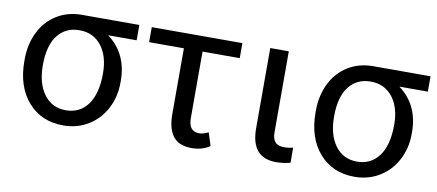

<svg xmlns="http://www.w3.org/2000/svg" viewBox="-55 -719 2095 921"><g transform="rotate(10 992.5 -259.0)"><path d="M560.1 -453.6H421.4Q519 -381.3 519 -248V-239.7Q519 -171.4 489.3 -114Q459.5 -56.6 405.5 -23.4Q351.6 9.8 283.2 9.8Q176.8 9.8 111.8 -64.2Q46.9 -138.2 46.9 -262.7V-269Q46.9 -343.3 75.7 -402.3Q104.5 -461.4 157.5 -494.6Q210.4 -527.8 278.8 -528.3H560.1ZM137.7 -258.3Q137.7 -168.9 176.8 -116.5Q215.8 -64 283.2 -64Q351.1 -64 389.9 -116.9Q428.7 -169.9 428.7 -269Q428.7 -353 389.4 -403.3Q350.1 -453.6 282.2 -453.6Q215.3 -453.6 176.5 -403.8Q137.7 -354 137.7 -258.3Z M1062 -455.1H880.9V-131.3Q880.9 -66.4 932.1 -66.4Q953.1 -66.4 977.1 -79.1L997.6 -15.6Q960.4 9.8 908.7 9.8Q847.7 9.8 819.1 -26.1Q790.5 -62 790 -133.3V-455.1H620.6V-528.3H1062Z M1288.1 -528.3V-133.3Q1288.1 -102.5 1301.5 -86.9Q1314.9 -71.3 1346.2 -71.3Q1369.6 -71.3 1388.7 -77.1L1389.2 -3.4Q1355 5.9 1319.3 5.9Q1197.8 5.9 1197.8 -137.7V-528.3Z M1978.5 -453.6H1839.8Q1937.5 -381.3 1937.5 -248V-239.7Q1937.5 -171.4 1907.7 -114Q1877.9 -56.6 1824 -23.4Q1770 9.8 1701.7 9.8Q1595.2 9.8 1530.3 -64.2Q1465.3 -138.2 1465.3 -262.7V-269Q1465.3 -343.3 1494.1 -402.3Q1522.9 -461.4 1575.9 -494.6Q1628.9 -527.8 1697.3 -528.3H1978.5ZM1556.2 -258.3Q1556.2 -168.9 1595.2 -116.5Q1634.3 -64 1701.7 -64Q1769.5 -64 1808.3 -116.9Q1847.2 -169.9 1847.2 -269Q1847.2 -353 1807.9 -403.3Q1768.6 -453.6 1700.7 -453.6Q1633.8 -453.6 1595 -403.8Q1556.2 -354 1556.2 -258.3Z"/></g></svg>

Font: Roboto
Style: Regular
Weight: 400
Designer: Google
Version: Version 2.134; 2016; ttfautohint (v1.6)